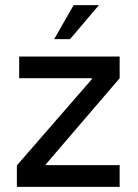

<svg xmlns="http://www.w3.org/2000/svg" viewBox="-20 -731 539 751"><path d="M448 -510V-425L159 -88V-85H448V0H46V-84L339 -421V-425H55V-510ZM268 -711H367L254 -578H192Z"/></svg>

Font: Varela
Style: Regular
Weight: 400
Designer: Joe Prince
Foundry: Joe Prince
Version: Version 1.000